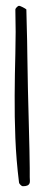

<svg xmlns="http://www.w3.org/2000/svg" viewBox="-20 -645 152 665"><path d="M45.9 -12.7Q36.1 -91.8 33.2 -166.5Q30.3 -241.2 30.8 -314Q31.2 -386.7 33.2 -460Q35.2 -533.2 33.2 -612.3Q33.2 -615.2 38.1 -620.1Q43 -625 45.9 -625Q48.8 -625 58.6 -620.1Q68.4 -615.2 71.3 -612.3Q71.3 -592.8 72.8 -549.3Q74.2 -505.9 74.7 -451.7Q75.2 -397.5 76.7 -337.4Q78.1 -277.3 79.6 -223.1Q81.1 -168.9 82 -126Q83 -83 83 -62.5Q83 -60.5 83 -48.8Q83 -37.1 83 -32.2Q83 -25.4 83.5 -19.5Q84 -13.7 82 -9.3Q80.1 -4.9 74.7 -2.4Q69.3 0 58.6 0Q55.7 0 50.8 -4.9Q45.9 -9.8 45.9 -12.7Z"/></svg>

Font: Shadows Into Light
Style: Regular
Weight: 400
Designer: Kimberly Geswein
Foundry: Kimberly Geswein
Version: Version 001.000